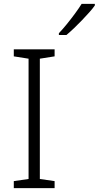

<svg xmlns="http://www.w3.org/2000/svg" viewBox="-20 -968 508 988"><path d="M261 0H51V-36L127 -47V-666L51 -678V-714H261V-678L185 -666V-47L261 -36ZM468 -948V-940Q457 -924 439.5 -904.5Q422 -885 402 -864Q382 -843 361.5 -823.5Q341 -804 322 -788H283V-797Q302 -817 324 -844Q346 -871 366.5 -899Q387 -927 400 -948Z"/></svg>

Font: Noto Sans Georgian Light
Style: Regular
Weight: 300
Version: Version 2.002